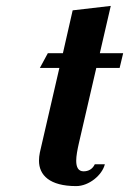

<svg xmlns="http://www.w3.org/2000/svg" viewBox="-20 -620 437 650"><path d="M247 -135 306 -390H385L397 -440H318L355 -600L226 -585L193 -440H142L115 -390H181L115 -104C113 -94 112 -85 112 -76C112 -27 148 10 238 10C281 10 326 -27 335 -64H301C293 -47 279 -40 263 -40C245 -40 238 -54 238 -76C238 -92 242 -113 247 -135Z"/></svg>

Font: Pfennig
Style: BoldItalic
Weight: 700
Italic angle: -13°
Version: Version 20100423